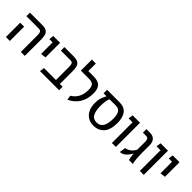

<svg xmlns="http://www.w3.org/2000/svg" viewBox="239 -1944 3164 3164"><g transform="rotate(45 1820.5 -362.5)"><path d="M432 -385Q432 -440 418 -461Q404 -482 359 -482H80V-564H365Q428 -564 462.5 -544.5Q497 -525 510.5 -486.5Q524 -448 524 -385V0H432ZM84 -333H176V0H84Z M691 -482H614L624 -564H783V-224L691 -213Z M1324 -82V0H878L890 -82H1168V-385Q1168 -438 1155.5 -460Q1143 -482 1102 -482H883V-564H1101Q1164 -564 1198.5 -544.5Q1233 -525 1246.5 -486.5Q1260 -448 1260 -385V-82Z M1518 -66Q1586 -105 1625 -174Q1664 -243 1664 -344Q1664 -419 1636.5 -450.5Q1609 -482 1536 -482H1349V-739H1441V-564H1558Q1673 -564 1718 -514Q1763 -464 1763 -364Q1763 -231 1703.5 -134Q1644 -37 1530 14Z M2387 -299Q2387 -137 2318 -61.5Q2249 14 2137 14Q2055 14 1999.5 -23Q1944 -60 1916.5 -123.5Q1889 -187 1889 -268Q1889 -338 1905.5 -387.5Q1922 -437 1947 -482H1878V-564H2168Q2282 -564 2334.5 -494Q2387 -424 2387 -299ZM2288 -299Q2288 -396 2258 -439Q2228 -482 2168 -482H2015Q1988 -412 1988 -295Q1988 -189 2020.5 -124.5Q2053 -60 2137 -60Q2288 -60 2288 -299Z M2554 -482H2462L2474 -564H2646V0H2554Z M2954 0Q2937 -40 2930 -131Q2896 -67 2850 -27.5Q2804 12 2751 12L2767 -95Q2817 -102 2859 -134Q2901 -166 2928 -218V-226V-404Q2928 -444 2914 -463Q2900 -482 2868 -482H2795V-564H2881Q2946 -564 2983 -525.5Q3020 -487 3020 -414V-241Q3020 -161 3026 -97.5Q3032 -34 3043 0Z M3205 -482H3113L3125 -564H3297V0H3205Z M3474 -482H3397L3407 -564H3566V-224L3474 -213Z"/></g></svg>

Font: Fira GO
Style: Regular
Weight: 400
Designer: Carrois Corporate
Foundry: Carrois Corporate GbR
Version: Version 0.300